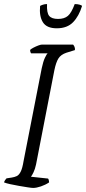

<svg xmlns="http://www.w3.org/2000/svg" viewBox="-26 -923 423 943"><path d="M137 0Q129 0 110 -3Q91 -6 67.5 -10Q44 -14 24 -18.5Q4 -23 -6 -27Q-5 -33 -0.5 -39Q4 -45 6 -47L32 -51Q45 -53 56 -58Q67 -63 75.5 -79.5Q84 -96 90 -133L179 -588Q186 -621 194.5 -639Q203 -657 208 -661H127Q125 -663 123.5 -667.5Q122 -672 122 -678Q127 -683 138.5 -689Q150 -695 162 -699.5Q174 -704 180 -704H333Q336 -701 339.5 -694Q343 -687 342 -677L300 -664Q273 -655 261 -636Q249 -617 241 -578L151 -115Q146 -92 138.5 -76.5Q131 -61 126 -55L210 -46Q212 -44 213.5 -38.5Q215 -33 215 -27Q197 -15 175 -7.5Q153 0 137 0ZM253 -784Q203 -784 184.5 -814Q166 -844 171 -894Q176 -897 185 -900Q194 -903 205 -903Q203 -860 215.5 -845Q228 -830 259 -830Q290 -830 307.5 -845Q325 -860 341 -903Q355 -903 365 -900Q375 -897 377 -894Q362 -844 333 -814Q304 -784 253 -784Z"/></svg>

Font: Texturina 72pt 72pt ExtraLight
Style: Italic
Weight: 200
Italic angle: -11°
Designer: Guillermo Torres Carreño
Foundry: Omnibus-Type
Version: Version 1.002; ttfautohint (v1.8.3)